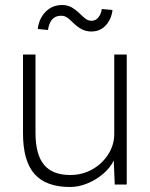

<svg xmlns="http://www.w3.org/2000/svg" viewBox="-20 -738 600 768"><path d="M260 10Q164 10 118 -42Q72 -94 72 -205V-520H122V-207Q122 -120 156 -79Q190 -38 261 -38Q310 -38 350 -61Q390 -84 413.5 -121.5Q437 -159 437 -202V-520H487V0H439L435 -96Q421 -67 393 -43Q365 -19 330 -4.5Q295 10 260 10ZM345 -612Q324 -612 306 -621.5Q288 -631 264 -655Q254 -665 245 -670Q236 -675 224 -675Q180 -675 172 -618L131 -622Q136 -664 162.5 -691Q189 -718 229 -718Q248 -718 264 -710Q280 -702 304 -679Q314 -669 323.5 -662Q333 -655 347 -655Q363 -655 374 -669Q385 -683 387 -702L430 -698Q426 -662 403.5 -637Q381 -612 345 -612Z"/></svg>

Font: Lexend ExtraLight
Style: Regular
Weight: 200
Designer: Bonnie Shaver-Troup, Thomas Jockin
Foundry: Lexend
Version: Version 1.007; ttfautohint (v1.8.3)